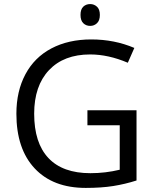

<svg xmlns="http://www.w3.org/2000/svg" viewBox="-20 -919 768 949"><path d="M412.1 -374H654.8V-26.9Q598.1 -8.8 539.6 0.5Q481 9.8 403.8 9.8Q241.7 9.8 151.4 -86.7Q61 -183.1 61 -356.9Q61 -468.3 105.7 -552Q150.4 -635.7 234.4 -679.9Q318.4 -724.1 431.2 -724.1Q545.4 -724.1 644 -682.1L611.8 -608.9Q515.1 -649.9 425.8 -649.9Q295.4 -649.9 222.2 -572.3Q148.9 -494.6 148.9 -356.9Q148.9 -212.4 219.5 -137.7Q290 -63 426.8 -63Q501 -63 571.8 -80.1V-299.8H412.1ZM377.9 -845.2Q377.9 -873 391.6 -886Q405.3 -898.9 425.8 -898.9Q445.3 -898.9 459.5 -885.7Q473.6 -872.6 473.6 -845.2Q473.6 -817.9 459.5 -804.4Q445.3 -791 425.8 -791Q405.3 -791 391.6 -804.4Q377.9 -817.9 377.9 -845.2Z"/></svg>

Font: HunimalSansv1.5
Style: Regular
Weight: 400
Foundry: Ascender Corporation
Version: Version 1.10